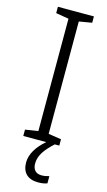

<svg xmlns="http://www.w3.org/2000/svg" viewBox="-140 -760 570 1025"><g transform="rotate(15 144.5 -247.5)"><path d="M144 125C144 80 173 42 219 0H244V-35L173 -46V-667L244 -679V-714H45V-679L116 -667V-46L45 -35V0H172C126 39 96 85 96 132C96 189 128 219 185 219C206 219 222 216 235 211V171C226 174 211 178 193 178C161 178 144 159 144 125Z"/></g></svg>

Font: Noto Sans Armenian SemiCondensed Light
Style: Regular
Weight: 300
Width: 4
Designer: Monotype Design Team
Foundry: Monotype Imaging Inc.
Version: Version 2.008